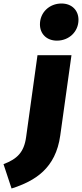

<svg xmlns="http://www.w3.org/2000/svg" viewBox="-137 -849 468 1096"><path d="M188 -617C257 -617 311 -668 311 -736C311 -790 273 -829 214 -829C145 -829 91 -778 91 -710C91 -656 129 -617 188 -617ZM-71 227C64 184 181 112 207 -76L271 -534H77L12 -66C0 21 -40 59 -117 88Z"/></svg>

Font: Fira Sans Heavy
Style: Italic
Weight: 900
Italic angle: -8°
Designer: bBox Type GmbH & Carrois Corporate GbR & Edenspiekermann AG
Foundry: bBox Type GmbH & Carrois Corporate GbR & Edenspiekermann AG
Version: Version 4.301;PS 004.301;hotconv 1.0.88;makeotf.lib2.5.64775